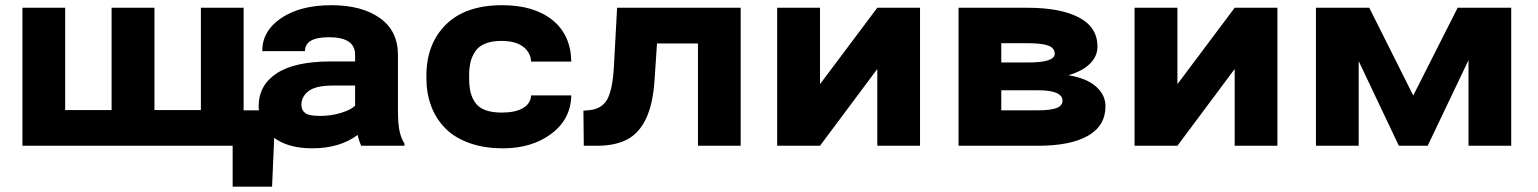

<svg xmlns="http://www.w3.org/2000/svg" viewBox="-20 -558 5888 735"><path d="M65.9 0V-528.3H229.5V-136.7H407.2V-528.3H571.3V-136.7H749V-528.3H912.6V-135.7H1034.2L1021.5 156.7H870.6V0Z M1174.8 9.8Q1080.1 9.8 1025.1 -33.7Q970.2 -77.1 970.2 -151.4Q970.2 -231.9 1039.3 -277.3Q1108.4 -322.8 1246.6 -322.8H1339.4V-348.6Q1339.4 -415.5 1239.3 -415.5Q1147.5 -415.5 1147.5 -362.3H983.9Q983.9 -439.9 1056.9 -489Q1129.9 -538.1 1249 -538.1Q1364.7 -538.1 1434.1 -489Q1503.4 -439.9 1503.4 -347.7V-136.7Q1503.4 -84 1509.3 -56.9Q1515.1 -29.8 1528.3 -8.3V0H1362.8Q1354 -19 1349.1 -41.5Q1280.8 9.8 1174.8 9.8ZM1133.8 -156.7Q1133.8 -135.7 1148.7 -125Q1163.6 -114.3 1204.6 -114.3Q1248.5 -114.3 1286.1 -126Q1323.7 -137.7 1339.4 -153.3V-230.5H1255.4Q1188.5 -230.5 1161.1 -209.2Q1133.8 -188 1133.8 -156.7Z M1900.9 -127Q1952.1 -127 1981.7 -144Q2011.2 -161.1 2013.2 -192.9H2167Q2165 -101.6 2090.6 -45.9Q2016.1 9.8 1905.3 9.8Q1833 9.8 1776.6 -10.5Q1720.2 -30.8 1684.6 -66.9Q1648.9 -103 1630.6 -151.9Q1612.3 -200.7 1612.3 -259.3V-268.6Q1612.3 -389.6 1687 -463.9Q1761.7 -538.1 1902.8 -538.1Q2023.4 -538.1 2094.2 -481.7Q2165 -425.3 2167 -322.3H2013.2Q2011.2 -357.4 1982.4 -379.4Q1953.6 -401.4 1898.9 -401.4Q1862.8 -401.4 1837.6 -391.1Q1812.5 -380.9 1799.6 -361.6Q1786.6 -342.3 1781.2 -320.1Q1775.9 -297.9 1775.9 -268.6V-259.3Q1775.9 -228.5 1781 -206.3Q1786.1 -184.1 1799.3 -165Q1812.5 -146 1837.9 -136.5Q1863.3 -127 1900.9 -127Z M2214.8 0 2213.4 -134.3 2235.8 -136.2Q2284.7 -141.1 2304.9 -178.2Q2325.2 -215.3 2330.1 -303.2L2342.3 -528.3H2815.4V0H2651.9V-391.6H2495.1L2485.8 -253.4Q2480 -160.6 2453.4 -104.5Q2426.8 -48.3 2381.1 -24.2Q2335.4 0 2264.6 0Z M2955.1 -528.3H3119.1V-235.8L3338.4 -528.3H3502V0H3338.4V-293.9L3119.1 0H2955.1Z M3649.4 -528.3H3913.1Q4040 -528.3 4110.6 -491Q4181.2 -453.6 4181.2 -379.9Q4181.2 -342.8 4152.6 -314.2Q4124 -285.6 4069.8 -270Q4139.2 -258.8 4175.5 -226.8Q4211.9 -194.8 4211.9 -150.9Q4211.9 -76.7 4145 -38.3Q4078.1 0 3953.6 0H3649.4ZM3813 -135.7H3953.6Q4002.4 -135.7 4024.9 -144.5Q4047.4 -153.3 4047.4 -172.4Q4047.4 -212.4 3953.6 -212.4H3813ZM3813 -318.8H3916Q4017.6 -318.8 4017.6 -352.1Q4017.6 -374.5 3992.7 -383.5Q3967.8 -392.6 3913.1 -392.6H3813Z M4323.2 -528.3H4487.3V-235.8L4706.5 -528.3H4870.1V0H4706.5V-293.9L4487.3 0H4323.2Z M5181.2 0H5017.6V-528.3H5221.7L5390.1 -192.4L5560.1 -528.3H5765.1V0H5601.6V-327.6L5445.3 0H5335L5181.2 -324.2Z"/></svg>

Font: Bert Sans Black
Style: Regular
Weight: 900
Designer: Christian Robertson, Adam Twardoch, & Cristiano Sobral
Foundry: Google
Version: Version 12.135;January 10, 2020;FontCreator 12.0.0.2547 64-b